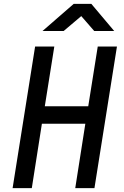

<svg xmlns="http://www.w3.org/2000/svg" viewBox="-20 -970 640 990"><path d="M45 0 161 -730H260L211 -422H435L484 -730H583L467 0H368L420 -332H196L144 0ZM199 -810 360 -950H451L569 -810H466L399 -887L308 -810Z"/></svg>

Font: JetBrains Mono NL Medium
Style: Italic
Weight: 500
Italic angle: -9°
Monospace: yes
Designer: Philipp Nurullin, Konstantin Bulenkov
Foundry: JetBrains
Version: Version 2.305; ttfautohint (v1.8.4.7-5d5b)